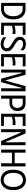

<svg xmlns="http://www.w3.org/2000/svg" viewBox="2352 -3104 764 5508"><g transform="rotate(90 2734.0 -350.0)"><path d="M241 -700H62V0H241Q325 0 391.5 -37.5Q458 -75 496.5 -152.5Q535 -230 535 -350Q535 -471 496.5 -548Q458 -625 391.5 -662.5Q325 -700 241 -700ZM239 -82H150V-618H239Q331 -618 388 -549Q445 -480 445 -350Q445 -223 388.5 -152.5Q332 -82 239 -82Z M980 -700V-620H718V-382Q751 -396 792.5 -403.5Q834 -411 877 -413Q920 -415 955 -409V-333L947 -327Q920 -335 879.5 -335Q839 -335 796 -328Q753 -321 718 -305V-80H980V0H630V-700Z M1452 -166Q1452 -111 1426.5 -71Q1401 -31 1356 -9.5Q1311 12 1250 12Q1202 12 1161.5 0.5Q1121 -11 1092.5 -27Q1064 -43 1050 -54V-140H1063Q1094 -113 1143.5 -91Q1193 -69 1243 -69Q1275 -69 1302.5 -78.5Q1330 -88 1346.5 -109Q1363 -130 1363 -161Q1363 -200 1343 -225.5Q1323 -251 1282 -276L1161 -352Q1133 -370 1103.5 -393.5Q1074 -417 1054.5 -451.5Q1035 -486 1035 -536Q1035 -593 1061 -632Q1087 -671 1131 -691Q1175 -711 1230 -711Q1279 -711 1316 -701Q1353 -691 1379 -676Q1405 -661 1420 -646V-560H1406Q1381 -589 1335 -609.5Q1289 -630 1232 -630Q1185 -630 1154.5 -607.5Q1124 -585 1124 -543Q1124 -504 1151 -476Q1178 -448 1216 -424L1328 -354Q1362 -333 1390 -307Q1418 -281 1435 -247Q1452 -213 1452 -166Z M1883 -700V-620H1621V-382Q1654 -396 1695.5 -403.5Q1737 -411 1780 -413Q1823 -415 1858 -409V-333L1850 -327Q1823 -335 1782.5 -335Q1742 -335 1699 -328Q1656 -321 1621 -305V-80H1883V0H1533V-700Z M1977 0V-700H2124L2282 -130H2293L2451 -700H2598V0H2511L2515 -594H2501L2337 0H2238L2073 -594H2060L2063 0Z M2722 0V-700H2945Q3009 -700 3058 -676.5Q3107 -653 3136 -603Q3165 -553 3165 -475Q3165 -397 3135.5 -345Q3106 -293 3056.5 -266.5Q3007 -240 2945 -240H2810V0ZM2810 -318H2937Q2976 -318 3007 -334.5Q3038 -351 3056.5 -385Q3075 -419 3075 -469Q3075 -518 3056.5 -552Q3038 -586 3007 -603Q2976 -620 2937 -620H2810Z M3593 -700V-620H3331V-382Q3364 -396 3405.5 -403.5Q3447 -411 3490 -413Q3533 -415 3568 -409V-333L3560 -327Q3533 -335 3492.5 -335Q3452 -335 3409 -328Q3366 -321 3331 -305V-80H3593V0H3243V-700Z M4059 -700H4146V0H4025L3784 -563H3771L3773 0H3687V-700H3808L4050 -134H4063Z M4664 -700H4753V0H4664V-310H4359V0H4271V-700H4359V-390H4664Z M4848 -350Q4848 -478 4889 -557.5Q4930 -637 4996.5 -674.5Q5063 -712 5141 -712Q5219 -712 5285.5 -674.5Q5352 -637 5393 -557.5Q5434 -478 5434 -350Q5434 -223 5393 -143Q5352 -63 5285.5 -25.5Q5219 12 5141 12Q5063 12 4996.5 -25.5Q4930 -63 4889 -143Q4848 -223 4848 -350ZM4939 -350Q4939 -257 4965.5 -195Q4992 -133 5038 -102.5Q5084 -72 5141 -72Q5197 -72 5243 -102.5Q5289 -133 5316.5 -195Q5344 -257 5344 -350Q5344 -444 5316 -505.5Q5288 -567 5242 -597.5Q5196 -628 5141 -628Q5084 -628 5038 -597Q4992 -566 4965.5 -504.5Q4939 -443 4939 -350Z"/></g></svg>

Font: Phudu Light
Style: Regular
Weight: 400
Version: Version 1.005;gftools[0.9.23]